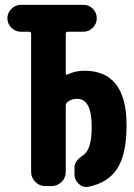

<svg xmlns="http://www.w3.org/2000/svg" viewBox="-20 -750 540 774"><path d="M320.3 -464.8Q490.2 -464.8 490.2 -245.1Q490.2 -129.9 453.6 -71.8Q417 -13.7 336.9 2.9Q314.5 6.8 297.4 -8.8Q280.3 -24.4 280.3 -46.9V-76.2Q280.3 -101.6 315.4 -124Q350.6 -148.4 349.6 -240.2Q349.6 -352.5 290 -351.6Q267.6 -351.6 251 -337.9Q245.1 -332 245.1 -324.2V-56.6Q245.1 -33.2 228 -16.6Q210.9 0 188.5 0H162.1Q138.7 0 122.1 -17.1Q105.5 -34.2 105.5 -56.6V-614.3Q105.5 -622.1 96.7 -622.1H64.5Q42 -622.1 25.9 -638.2Q9.8 -654.3 9.8 -676.3Q9.8 -698.2 25.9 -714.4Q42 -730.5 64.5 -730.5H316.4Q338.9 -730.5 354.5 -714.4Q370.1 -698.2 370.1 -676.3Q370.1 -654.3 354 -638.2Q337.9 -622.1 316.4 -622.1H253.9Q245.1 -622.1 245.1 -614.3V-454.1Q245.1 -446.3 252.9 -450.2Q283.2 -464.8 320.3 -464.8Z"/></svg>

Font: Rounded Mgen+ 1mn bold
Style: Bold
Weight: 700
Designer: [Source Han Sans]
Ryoko NISHIZUKA  (kana & ideographs); Paul D. Hunt (Latin, Greek & Cyrillic); Wenlong ZHANG  (bopomofo
Version: Version 1.059.20150602